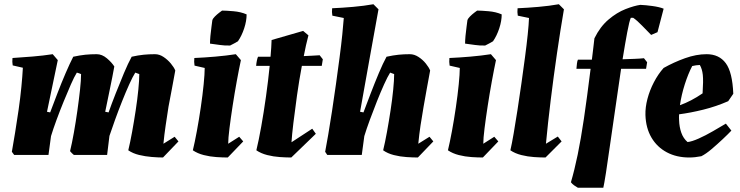

<svg xmlns="http://www.w3.org/2000/svg" viewBox="-20 -732 3497 907"><path d="M750 12Q727 12 696.5 9.5Q666 7 637 0Q608 -7 586 -22Q595 -59 604 -108.5Q613 -158 621 -210.5Q629 -263 633.5 -308.5Q638 -354 638 -382Q629 -386 619 -389Q607 -370 590.5 -333.5Q574 -297 556.5 -253Q539 -209 523.5 -166Q508 -123 497 -90L486 0H329Q319 -8 311 -18Q320 -55 329 -105.5Q338 -156 345.5 -209Q353 -262 358 -308Q363 -354 363 -382Q354 -386 343 -389Q331 -370 315 -333.5Q299 -297 281 -253Q263 -209 247 -165.5Q231 -122 221 -89L209 0H47L36 -15Q43 -55 51.5 -106.5Q60 -158 68 -214Q76 -270 81 -321.5Q86 -373 88 -412L40 -423Q37 -440 39 -458Q86 -461 134.5 -465Q183 -469 229 -476L253 -448L202 -204L217 -201Q232 -241 251 -290.5Q270 -340 290 -386.5Q310 -433 326 -464Q358 -471 383 -473.5Q408 -476 437 -476Q462 -476 485 -456.5Q508 -437 520 -418Q511 -368 499.5 -313.5Q488 -259 477 -204L493 -201Q507 -241 526.5 -290.5Q546 -340 565.5 -386.5Q585 -433 602 -464Q633 -471 658.5 -473.5Q684 -476 712 -476Q733 -476 752.5 -463Q772 -450 787 -432Q802 -414 808 -399Q801 -359 792.5 -315Q784 -271 776 -228Q769 -183 762.5 -139Q756 -95 752 -53L805 -86L823 -64Z M947 -411 899 -422Q896 -440 898 -458Q945 -460 997 -464.5Q1049 -469 1094 -476L1118 -448Q1109 -406 1098.5 -348.5Q1088 -291 1079 -232.5Q1070 -174 1064 -126Q1058 -78 1058 -53L1110 -86L1129 -64L1056 12Q1032 12 1002 10Q972 8 942.5 0.5Q913 -7 891 -22Q900 -59 910 -113Q920 -167 928.5 -225Q937 -283 942 -333Q947 -383 947 -411ZM972 -526Q972 -540 974 -562.5Q976 -585 979 -605.5Q982 -626 983 -636Q985 -644 995 -654Q1005 -664 1015.5 -672Q1026 -680 1029 -682Q1047 -682 1082.5 -679Q1118 -676 1145 -664Q1145 -633 1133.5 -598Q1122 -563 1104 -537Q1096 -532 1086.5 -527Q1077 -522 1067 -517Q1043 -516 1019.5 -519.5Q996 -523 972 -526Z M1356 12Q1333 12 1302.5 10Q1272 8 1242.5 0.5Q1213 -7 1191 -22Q1202 -67 1214 -134Q1226 -201 1236.5 -276Q1247 -351 1254 -421H1190Q1191 -434 1193.5 -446Q1196 -458 1199 -464Q1211 -464 1226 -464Q1241 -464 1258 -464Q1262 -509 1263 -543L1412 -586L1437 -565Q1431 -543 1425.5 -518Q1420 -493 1415 -467Q1437 -468 1456.5 -469Q1476 -470 1490 -471L1505 -452L1500 -421H1406Q1393 -352 1383 -281Q1373 -210 1366 -151.5Q1359 -93 1357 -60L1455 -124L1472 -100Z M1954 12Q1931 12 1900.5 10Q1870 8 1840.5 0.5Q1811 -7 1790 -22Q1799 -59 1808 -108.5Q1817 -158 1825 -210.5Q1833 -263 1837.5 -308.5Q1842 -354 1842 -382Q1833 -386 1823 -389Q1811 -370 1794.5 -333.5Q1778 -297 1760.5 -253Q1743 -209 1727 -165.5Q1711 -122 1701 -89L1689 0H1526L1516 -15Q1522 -45 1530.5 -95.5Q1539 -146 1548.5 -207.5Q1558 -269 1567 -334Q1576 -399 1584 -459.5Q1592 -520 1597 -569Q1602 -618 1604 -647L1550 -658Q1547 -675 1549 -693Q1596 -695 1647.5 -699.5Q1699 -704 1744 -712L1768 -688Q1746 -567 1724 -444.5Q1702 -322 1681 -204L1697 -201Q1712 -241 1731 -290.5Q1750 -340 1769.5 -386.5Q1789 -433 1806 -464Q1838 -471 1863 -473.5Q1888 -476 1916 -476Q1937 -476 1957 -463Q1977 -450 1991.5 -432Q2006 -414 2012 -399Q2005 -359 1996.5 -315Q1988 -271 1981 -228Q1973 -183 1966.5 -139Q1960 -95 1956 -53L2009 -86L2027 -64Z M2152 -411 2104 -422Q2101 -440 2103 -458Q2150 -460 2202 -464.5Q2254 -469 2299 -476L2323 -448Q2314 -406 2303.5 -348.5Q2293 -291 2284 -232.5Q2275 -174 2269 -126Q2263 -78 2263 -53L2315 -86L2334 -64L2261 12Q2237 12 2207 10Q2177 8 2147.5 0.5Q2118 -7 2096 -22Q2105 -59 2115 -113Q2125 -167 2133.5 -225Q2142 -283 2147 -333Q2152 -383 2152 -411ZM2177 -526Q2177 -540 2179 -562.5Q2181 -585 2184 -605.5Q2187 -626 2188 -636Q2190 -644 2200 -654Q2210 -664 2220.5 -672Q2231 -680 2234 -682Q2252 -682 2287.5 -679Q2323 -676 2350 -664Q2350 -633 2338.5 -598Q2327 -563 2309 -537Q2301 -532 2291.5 -527Q2282 -522 2272 -517Q2248 -516 2224.5 -519.5Q2201 -523 2177 -526Z M2557 12Q2533 12 2503 10Q2473 8 2443 0.5Q2413 -7 2391 -22Q2398 -52 2406.5 -101.5Q2415 -151 2424.5 -212Q2434 -273 2443 -337Q2452 -401 2460 -461Q2468 -521 2473 -569.5Q2478 -618 2479 -647L2426 -658Q2423 -675 2425 -693Q2472 -695 2523.5 -699.5Q2575 -704 2620 -712L2644 -688Q2627 -589 2611 -479Q2595 -369 2581.5 -259Q2568 -149 2559 -53L2615 -87L2633 -64Z M2710 155Q2701 150 2692 143.5Q2683 137 2677 129Q2694 71 2709 -1.5Q2724 -74 2738.5 -172Q2753 -270 2770 -407H2703Q2704 -420 2705.5 -432Q2707 -444 2710 -450Q2723 -450 2739.5 -450Q2756 -450 2776 -450Q2779 -474 2782 -499.5Q2785 -525 2788 -551Q2815 -606 2854.5 -639.5Q2894 -673 2935 -689Q2976 -705 3005 -709Q3030 -708 3062.5 -703.5Q3095 -699 3115 -691L3086 -580L3056 -567Q3037 -586 3013.5 -610.5Q2990 -635 2971 -648Q2968 -648 2965 -648Q2962 -648 2960 -648Q2953 -633 2943 -579.5Q2933 -526 2921 -452Q2952 -453 2978 -454Q3004 -455 3022 -457L3037 -438L3032 -407H2914Q2901 -319 2887 -221.5Q2873 -124 2861 -42Q2851 31 2842.5 84.5Q2834 138 2830 155Z M3236 12Q3176 12 3130 -12.5Q3084 -37 3057.5 -82Q3031 -127 3029 -189Q3028 -225 3038.5 -265Q3049 -305 3069 -343.5Q3089 -382 3115 -411Q3163 -438 3216 -457Q3269 -476 3318 -476Q3377 -476 3408.5 -433.5Q3440 -391 3444 -289L3420 -254Q3363 -229 3302.5 -214Q3242 -199 3188 -192Q3187 -177 3188 -164Q3189 -132 3198.5 -105Q3208 -78 3228 -61Q3248 -63 3280.5 -77.5Q3313 -92 3347.5 -112Q3382 -132 3409 -148L3435 -115Q3420 -99 3394.5 -75Q3369 -51 3342 -28Q3315 -5 3293 6Q3278 9 3263.5 10.5Q3249 12 3236 12ZM3250 -420Q3231 -384 3215 -334Q3199 -284 3192 -235Q3245 -254 3299 -291Q3303 -351 3300 -378.5Q3297 -406 3286 -425Q3278 -425 3268 -423.5Q3258 -422 3250 -420Z"/></svg>

Font: Albura ExtraBold
Style: Italic
Weight: 758
Italic angle: -7°
Designer: Mercedes Jáuregui
Foundry: Omnibus-Type Team
Version: Version 1.000; ttfautohint (v1.8.3)